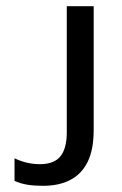

<svg xmlns="http://www.w3.org/2000/svg" viewBox="-20 -592 395 621"><path d="M119 9Q91 9 69 5.5Q47 2 27 -7V-80Q48 -70 68.5 -65.5Q89 -61 109 -61Q155 -61 175.5 -86.5Q196 -112 196 -164V-572H283V-172Q283 -108 263.5 -68.5Q244 -29 207.5 -10Q171 9 119 9Z"/></svg>

Font: ltamil15
Style: Book
Weight: 400
Designer: Jelle Bosma - Monotype Design Team
Foundry: Monotype Imaging Inc.
Version: Version 2.003